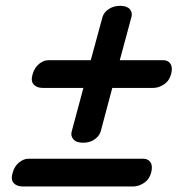

<svg xmlns="http://www.w3.org/2000/svg" viewBox="-20 -682 632 678"><path d="M273.5 -178Q249.5 -178 239 -190.2Q228.5 -202.5 233.5 -219L274.5 -371.5H131.5Q109.5 -371.5 98.8 -383.8Q88 -396 95 -419.5Q101.5 -443 117.8 -456.2Q134 -469.5 151 -469.5H300.5L342 -622Q346.5 -638 363.8 -649.8Q381 -661.5 405 -661.5Q429 -661 438.8 -649.2Q448.5 -637.5 444 -621.5L403 -469.5H556.5Q574 -469.5 582.2 -456.2Q590.5 -443 584 -419.5Q577.5 -396 558.8 -383.8Q540 -371.5 520.5 -371.5H376.5L335.5 -217.5Q330.5 -201.5 314 -189.8Q297.5 -178 273.5 -178ZM24.5 -71.5Q31 -95 47.2 -108.2Q63.5 -121.5 80.5 -121.5H486Q503.5 -121.5 511.8 -108.2Q520 -95 513.5 -71.5Q507 -48 488.2 -35.8Q469.5 -23.5 450 -23.5H61Q39 -23.5 28.2 -35.8Q17.5 -48 24.5 -71.5Z"/></svg>

Font: Fraunces 9pt S050 Black
Style: Italic
Weight: 900
Italic angle: -16°
Version: Version 1.000; ttfautohint (v1.8.3)